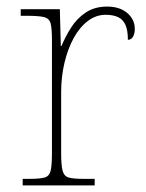

<svg xmlns="http://www.w3.org/2000/svg" viewBox="-20 -564 445 584"><path d="M49 0V-20H71Q101 -20 115.5 -24Q130 -28 134 -44.5Q138 -61 138 -98V-442Q138 -477 134 -492.5Q130 -508 114 -512Q98 -516 61 -516H43V-536H162L165 -424H167Q179 -453 196.5 -480.5Q214 -508 241 -526Q268 -544 306 -544Q344 -544 367 -524.5Q390 -505 390 -476Q390 -463 385 -453Q380 -443 369 -443Q369 -472 361.5 -488.5Q354 -505 339 -512Q324 -519 301 -519Q272 -519 247 -500Q222 -481 204 -448Q186 -415 176 -372.5Q166 -330 166 -284V-98Q166 -61 170.5 -44.5Q175 -28 189 -24Q203 -20 233 -20H268V0Z"/></svg>

Font: Noto Serif Khmer Thin
Style: Regular
Weight: 250
Version: Version 2.003